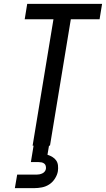

<svg xmlns="http://www.w3.org/2000/svg" viewBox="-20 -755 549 995"><path d="M149 0 257 -655H108L121 -735H509L496 -655H347L239 0ZM57 220 69 150H169Q177 150 184.5 148.5Q192 147 199.5 143.5Q207 140 212 133.5Q217 127 218 120Q219 112 217 104.5Q215 97 209 92.5Q203 88 195.5 86.5Q188 85 180 85H140L154 0H234L226 47Q239 51 251.5 58.5Q264 66 271.5 77Q279 88 280.5 102.5Q282 117 280 132Q277 151 265 170Q253 189 235.5 200.5Q218 212 197.5 216Q177 220 157 220Z"/></svg>

Font: Iosevka Curly Medium
Style: Italic
Weight: 500
Italic angle: -9°
Monospace: yes
Designer: Belleve Invis
Foundry: Belleve Invis
Version: Version 22.1.2; ttfautohint (v1.8.4)